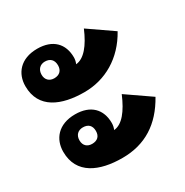

<svg xmlns="http://www.w3.org/2000/svg" viewBox="-132 -665 730 758"><g transform="rotate(-30 233.5 -286.0)"><path d="M214 -315C309 -315 395 -364 447 -458L337 -534C310 -470 277 -430 240 -427C244 -436 246 -446 246 -455C246 -517 208 -557 137 -557C60 -557 23 -509 23 -452C23 -350 110 -315 214 -315ZM138 -422C116 -422 101 -436 101 -459C101 -483 116 -498 138 -498C162 -498 176 -484 176 -459C176 -436 162 -422 138 -422ZM214 -15C318 -15 394 -64 447 -159L337 -235C310 -171 278 -130 240 -127C244 -136 246 -146 246 -156C246 -218 208 -258 137 -258C60 -258 23 -210 23 -153C23 -51 110 -15 214 -15ZM138 -123C116 -123 101 -136 101 -160C101 -184 116 -198 138 -198C162 -198 176 -185 176 -160C176 -136 162 -123 138 -123Z"/></g></svg>

Font: Noto Sans Thai Looped SemiCondensed Black
Style: Regular
Weight: 900
Width: 4
Designer: Sasikarn Vongin, Ben Mitchell
Foundry: The Fontpad Ltd
Version: Version 1.001